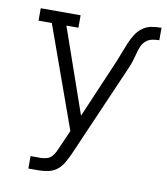

<svg xmlns="http://www.w3.org/2000/svg" viewBox="-83 -598 766 882"><g transform="rotate(10 300.0 -156.5)"><path d="M109 215V157H155Q170 157 184 153Q198 149 208 138Q218 127 224 114Q230 101 236 87L269 12L99 -462H37V-520H223V-462H167L305 -66L424 -344Q433 -366 441 -387.5Q449 -409 458 -430.5Q467 -452 479.5 -472Q492 -492 511 -506Q530 -520 553 -524Q576 -528 599 -528V-470Q582 -470 564.5 -466Q547 -462 534.5 -450Q522 -438 515.5 -421Q509 -404 505 -387.5Q501 -371 495.5 -354Q490 -337 483 -321L295 111Q285 133 273.5 154Q262 175 244 190Q226 205 202.5 210Q179 215 155 215Z"/></g></svg>

Font: Iosevka Etoile Light
Style: Regular
Weight: 300
Designer: Belleve Invis
Foundry: Belleve Invis
Version: Version 25.0.1; ttfautohint (v1.8.4)